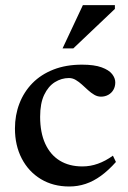

<svg xmlns="http://www.w3.org/2000/svg" viewBox="-20 -700 488 732"><path d="M292.5 -453.5Q339.5 -453.5 367.5 -443.2Q395.5 -433 407.5 -417.5Q419.5 -402 419.5 -386Q419.5 -370 412.5 -357.8Q405.5 -345.5 393 -338.5Q380.5 -331.5 365 -331.5Q351.5 -331.5 339.2 -338.8Q327 -346 315.5 -356.5Q304 -367 292.5 -377.5Q281 -388 268.8 -395.2Q256.5 -402.5 243 -402.5Q214.5 -402.5 189.2 -386.8Q164 -371 148.5 -338.5Q133 -306 133 -255Q133 -194.5 152.5 -152Q172 -109.5 208 -87.5Q244 -65.5 294 -65.5Q324.5 -65.5 353.2 -75.8Q382 -86 410.5 -106.5L422 -82.5Q393.5 -50.5 365 -29.8Q336.5 -9 306.5 1Q276.5 11 244 11Q182.5 11 135.8 -17.2Q89 -45.5 63 -95.5Q37 -145.5 37 -210Q37 -261 54 -305.2Q71 -349.5 103.5 -382.8Q136 -416 183.8 -434.8Q231.5 -453.5 292.5 -453.5ZM218.5 -515.5 296 -680.5H418V-666L259.5 -515.5Z"/></svg>

Font: Newsreader 16pt Medium
Style: Regular
Weight: 500
Designer: Hugues Gentile
Foundry: Production Type
Version: Version 1.003